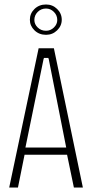

<svg xmlns="http://www.w3.org/2000/svg" viewBox="-20 -835 412 855"><path d="M21 0 152 -620H220L349 0H309L277 -154L286 -146H83L91 -154L60 0ZM92 -172 88 -178H282L276 -172L197 -572L195 -577H176L174 -572ZM185 -680Q154 -680 133.5 -700Q113 -720 113 -747Q113 -775 133.5 -795Q154 -815 185 -815Q214 -815 234.5 -795Q255 -775 255 -747Q255 -720 234.5 -700Q214 -680 185 -680ZM185 -698Q205 -698 220 -712.5Q235 -727 235 -746Q235 -767 220 -782Q205 -797 185 -797Q163 -797 148 -782Q133 -767 133 -746Q133 -727 148 -712.5Q163 -698 185 -698Z"/></svg>

Font: Smooch Sans Thin Light
Style: Regular
Weight: 300
Version: Version 1.010